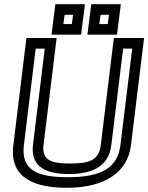

<svg xmlns="http://www.w3.org/2000/svg" viewBox="-20 -854 702 909"><path d="M312 -80C222 -80 177 -95 186 -167L245 -649L248 -674H223H130H105L102 -649L43 -166C23 -6 153 35 296 35C473 35 584 -36 600 -166L659 -649L662 -674H637H544H519L516 -649L457 -167C448 -94 402 -80 312 -80ZM306 -30C404 -30 494 -58 507 -167L563 -624H606L550 -166C537 -62 464 -15 302 -15C166 -15 78 -43 93 -166L149 -624H192L136 -167C123 -58 209 -30 306 -30ZM367 -715 379 -809 382 -834H357H267H242L239 -809L227 -715L224 -690H249H339H364L367 -715ZM320 -740H280L286 -784H326L320 -740ZM537 -715 549 -809 552 -834H527H437H412L409 -809L397 -715L394 -690H419H509H534L537 -715ZM490 -740H450L456 -784H496L490 -740Z"/></svg>

Font: Gamestation Display Outline
Style: Italic
Weight: 400
Designer: Jonas Hecksher
Foundry: Jonas Hecksher, Playtypeª, e-types AS
Version: Version 1.003